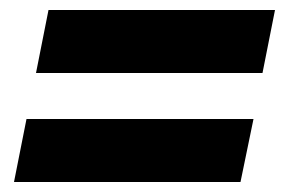

<svg xmlns="http://www.w3.org/2000/svg" viewBox="-20 -520 570 384"><path d="M530 -500 505 -374H52L77 -500ZM487 -282 461 -156H8L33 -282Z"/></svg>

Font: Gontserrat ExtraBold
Style: Italic
Weight: 800
Italic angle: -11.3°
Designer: Julieta Ulanovsky
Foundry: Julieta Ulanovsky
Version: Version 6.001